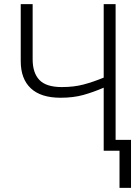

<svg xmlns="http://www.w3.org/2000/svg" viewBox="-20 -734 682 935"><path d="M543 -714V-53H618V181H562V0H485V-307Q434 -285 385.5 -271.5Q337 -258 275 -258Q179 -258 130 -304Q81 -350 81 -436V-714H139V-445Q139 -379 172 -344.5Q205 -310 281 -310Q340 -310 387 -322.5Q434 -335 485 -356V-714Z"/></svg>

Font: Noto Sans Display Light
Style: Regular
Weight: 300
Designer: Monotype Design Team
Foundry: Monotype Imaging Inc.
Version: Version 2.003